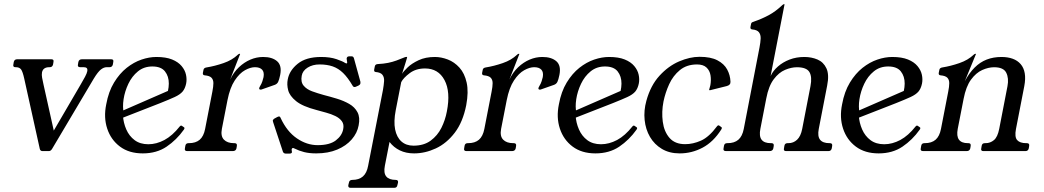

<svg xmlns="http://www.w3.org/2000/svg" viewBox="-20 -724 5002 920"><path d="M512.8 -440Q525.8 -440 522.8 -427L520.8 -415Q517.8 -402 504.8 -402H490.8Q477.8 -402 463.6 -391.1Q449.5 -380.2 429.8 -348L229.2 -10Q223 0 214 0H183.5Q173.7 0 170.8 -10L96.2 -347Q88.8 -380.8 80.9 -391.4Q73 -402 56 -402H54Q41 -402 44 -415L46 -427Q49 -440 62 -440H226.2Q239.2 -440 236.2 -427L234.2 -415Q231.2 -402 218.2 -402H216.2Q186.2 -402 181.2 -377Q179.2 -365 181.8 -351.4Q184.2 -337.8 188.5 -319L246.2 -60L214.8 -59L366.5 -319Q378.8 -339.8 387.6 -356.3Q396.5 -372.9 398.5 -383.9Q401.5 -402 381.5 -402H364.5Q350.5 -402 353.5 -415L355.5 -427Q358.5 -440 372.5 -440Z M860.8 -102.5Q826 -53.5 778.2 -21.2Q730.5 11 664 11Q598.5 11 555 -21.5Q511.5 -54 493.8 -107.5Q476 -161 489 -224Q500 -285 526.5 -328.5Q553 -372 587.1 -399Q621.2 -426 658.1 -438.5Q695 -451 729.5 -451Q775 -451 804.5 -439Q834 -427 850.2 -407.5Q866.5 -388 871.2 -366.1Q876 -344.2 872 -323.8Q867 -299.5 854.8 -285.1Q842.5 -270.8 817.1 -259.1Q791.8 -247.5 748 -230L522.2 -141.8L518 -172L819.5 -303.5L773.2 -253.5Q788.5 -288.2 788.9 -323.2Q789.2 -358.2 770.5 -381.9Q751.8 -405.5 710 -405.5Q669.8 -405.5 641 -382Q612.2 -358.5 595.1 -322.5Q578 -286.5 572.2 -248.8Q566.5 -211 573 -182.8L569 -171.5Q571.2 -135.5 585.1 -103.8Q599 -72 625.2 -52.4Q651.5 -32.8 690.8 -32.8Q729.5 -32.8 767.9 -53.2Q806.2 -73.8 841 -117.8Q846.2 -124.2 851.2 -121.2L861.8 -114Q866.5 -110.5 860.8 -102.5Z M877.5 0Q863 0 866 -13L868 -25Q870 -38 883 -38H885Q918 -38 937 -54.5Q956 -71 962.8 -106L997.5 -284.5Q1002.5 -309.2 1002.5 -325.6Q1002.5 -342 993.4 -351.5Q984.2 -361 961 -363Q950.2 -364 952.2 -375L955.2 -390Q957.2 -399.2 970.2 -401Q1009 -407.2 1050.9 -421.6Q1092.8 -436 1119.5 -461.8Q1124.5 -466.2 1127.5 -466.2H1128.5Q1130.5 -466.2 1130.5 -465L1082.8 -342.5Q1099.5 -378 1124.9 -401.9Q1150.2 -425.8 1179.9 -438.4Q1209.5 -451 1240.8 -451Q1284.5 -451 1308 -430.4Q1331.5 -409.8 1322.5 -364.8Q1317.8 -341.8 1312.8 -331.6Q1307.8 -321.5 1296.8 -317.5L1237 -296.5Q1234.8 -295.5 1232.9 -295Q1231 -294.5 1228.8 -294.5Q1220.8 -294.5 1222 -302.5Q1222.8 -304.5 1223.8 -306.5Q1224.8 -308.5 1225.8 -310.5Q1233.8 -323.5 1237.2 -334.5Q1240.8 -345.5 1242.8 -354.5Q1247 -378.5 1235.9 -390.2Q1224.8 -402 1201.5 -402Q1180 -402 1153.9 -387.6Q1127.8 -373.2 1104.8 -338.5Q1081.8 -303.8 1070 -244L1043.2 -106.8Q1036.5 -71.8 1052.9 -54.9Q1069.2 -38 1101.2 -38H1103.8Q1117 -38 1115 -25L1113 -13Q1110 0 1095.2 0Z M1688.8 -310Q1682.8 -307 1679.8 -307Q1672.8 -307 1669.8 -313Q1646.8 -352.2 1624 -374.4Q1601.2 -396.5 1574 -405.9Q1546.8 -415.2 1511.5 -415.2Q1478 -415.2 1453.9 -400Q1429.8 -384.8 1425.8 -361.2Q1420.2 -331 1434.9 -313.5Q1449.5 -296 1475.5 -286.5Q1501.5 -277 1531.2 -268.8Q1562.5 -260.8 1594.8 -251Q1627 -241.2 1653.4 -226.1Q1679.8 -211 1693 -186.1Q1706.2 -161.2 1698.5 -123.2Q1692 -86.8 1665.4 -56Q1638.8 -25.2 1595.5 -7.1Q1552.2 11 1495.2 11Q1462.2 11 1437.5 4.8Q1412.8 -1.5 1392 -12Q1386.2 -15 1385 -15Q1379 -15 1378 -9Q1377 -8 1377.5 -6Q1378 -4 1378 -2Q1379 4 1379 5Q1378 12 1367 12H1350Q1340 12 1336 4L1289 -138Q1287 -144 1287 -146Q1289 -153 1297 -157L1308 -163Q1314.2 -166 1317 -166Q1322 -166 1325 -158Q1355.2 -93.2 1402.8 -60.9Q1450.2 -28.5 1502 -28.5Q1559.5 -28.5 1589.1 -51.2Q1618.8 -74 1624.5 -105Q1629.2 -128 1618.1 -143.1Q1607 -158.2 1586.9 -168Q1566.8 -177.8 1542.8 -184.2Q1518.8 -190.8 1497 -196.8Q1429.8 -214.2 1398.8 -239.4Q1367.8 -264.5 1360.8 -291.8Q1353.8 -319 1358.8 -343.5Q1366.5 -386 1406.5 -418.5Q1446.5 -451 1518.8 -451Q1561.8 -451 1592.5 -440.5Q1623.2 -430 1634.2 -422Q1638.2 -420 1640.2 -420Q1643.2 -420 1643.2 -423Q1644.2 -425 1643.2 -428Q1642.2 -431 1642.2 -435Q1641.2 -439 1641.2 -441.5Q1641.2 -444 1641.2 -445Q1643.2 -454 1653 -454H1665.5Q1673.5 -454 1676.2 -444L1706.8 -333Q1707.5 -330 1707.1 -328Q1706.8 -326 1706.8 -324Q1705.8 -318 1697.8 -314Z M1906.5 -370.2Q1913.5 -382.2 1933.4 -401.2Q1953.2 -420.2 1986.1 -435.6Q2019 -451 2064 -451Q2094 -451 2125.5 -439Q2157 -427 2181.5 -400Q2206 -373 2216 -328.5Q2226 -284 2214 -220Q2198 -139 2159 -88Q2120 -37 2068.5 -13Q2017 11 1964 11Q1925.5 11 1895.9 -3.4Q1866.2 -17.8 1846.5 -43.8L1824.2 70Q1817.2 105 1830.8 121.5Q1844.2 138 1876.2 138Q1889.2 138 1887.2 151L1884.2 163Q1882.2 176 1869.2 176H1660Q1647 176 1649 163L1652 151Q1654 138 1668 138Q1700 138 1718.9 121.5Q1737.8 105 1744 70L1815 -293Q1819.2 -317 1820.4 -335.2Q1821.5 -353.5 1812.8 -365.2Q1804 -377 1780 -379Q1771 -380 1773 -391L1776 -406Q1778 -416.2 1790 -417Q1819 -418.5 1840.1 -422.9Q1861.2 -427.2 1879.9 -434.1Q1898.5 -441 1920.8 -450.2Q1923.5 -451.2 1926 -451.2Q1928.5 -451.2 1929.5 -451.2H1930.5Q1931.5 -451.2 1930.5 -449.2Q1930.5 -448.2 1929.5 -444.2Q1928.5 -440.2 1923.5 -424.2Q1918.5 -408.2 1906.5 -370.2ZM1876.2 -195.8Q1865.8 -142 1873.2 -104.1Q1880.8 -66.2 1903.5 -46.1Q1926.2 -26 1961.2 -26Q2010.8 -26 2043.5 -50Q2076.2 -74 2094.9 -111.2Q2113.5 -148.5 2121.2 -189.8Q2139.8 -284.2 2110 -340.1Q2080.2 -396 2016.5 -396Q1973 -396 1943 -373.4Q1913 -350.8 1902.5 -330.5Z M2215.5 0Q2201 0 2204 -13L2206 -25Q2208 -38 2221 -38H2223Q2256 -38 2275 -54.5Q2294 -71 2300.8 -106L2335.5 -284.5Q2340.5 -309.2 2340.5 -325.6Q2340.5 -342 2331.4 -351.5Q2322.2 -361 2299 -363Q2288.2 -364 2290.2 -375L2293.2 -390Q2295.2 -399.2 2308.2 -401Q2347 -407.2 2388.9 -421.6Q2430.8 -436 2457.5 -461.8Q2462.5 -466.2 2465.5 -466.2H2466.5Q2468.5 -466.2 2468.5 -465L2420.8 -342.5Q2437.5 -378 2462.9 -401.9Q2488.2 -425.8 2517.9 -438.4Q2547.5 -451 2578.8 -451Q2622.5 -451 2646 -430.4Q2669.5 -409.8 2660.5 -364.8Q2655.8 -341.8 2650.8 -331.6Q2645.8 -321.5 2634.8 -317.5L2575 -296.5Q2572.8 -295.5 2570.9 -295Q2569 -294.5 2566.8 -294.5Q2558.8 -294.5 2560 -302.5Q2560.8 -304.5 2561.8 -306.5Q2562.8 -308.5 2563.8 -310.5Q2571.8 -323.5 2575.2 -334.5Q2578.8 -345.5 2580.8 -354.5Q2585 -378.5 2573.9 -390.2Q2562.8 -402 2539.5 -402Q2518 -402 2491.9 -387.6Q2465.8 -373.2 2442.8 -338.5Q2419.8 -303.8 2408 -244L2381.2 -106.8Q2374.5 -71.8 2390.9 -54.9Q2407.2 -38 2439.2 -38H2441.8Q2455 -38 2453 -25L2451 -13Q2448 0 2433.2 0Z M3029.8 -102.5Q2995 -53.5 2947.2 -21.2Q2899.5 11 2833 11Q2767.5 11 2724 -21.5Q2680.5 -54 2662.8 -107.5Q2645 -161 2658 -224Q2669 -285 2695.5 -328.5Q2722 -372 2756.1 -399Q2790.2 -426 2827.1 -438.5Q2864 -451 2898.5 -451Q2944 -451 2973.5 -439Q3003 -427 3019.2 -407.5Q3035.5 -388 3040.2 -366.1Q3045 -344.2 3041 -323.8Q3036 -299.5 3023.8 -285.1Q3011.5 -270.8 2986.1 -259.1Q2960.8 -247.5 2917 -230L2691.2 -141.8L2687 -172L2988.5 -303.5L2942.2 -253.5Q2957.5 -288.2 2957.9 -323.2Q2958.2 -358.2 2939.5 -381.9Q2920.8 -405.5 2879 -405.5Q2838.8 -405.5 2810 -382Q2781.2 -358.5 2764.1 -322.5Q2747 -286.5 2741.2 -248.8Q2735.5 -211 2742 -182.8L2738 -171.5Q2740.2 -135.5 2754.1 -103.8Q2768 -72 2794.2 -52.4Q2820.5 -32.8 2859.8 -32.8Q2898.5 -32.8 2936.9 -53.2Q2975.2 -73.8 3010 -117.8Q3015.2 -124.2 3020.2 -121.2L3030.8 -114Q3035.5 -110.5 3029.8 -102.5Z M3236.8 11Q3187.5 11 3151.5 -10.5Q3115.5 -32 3094.5 -68Q3073.5 -104 3068.9 -149Q3064.2 -194 3077.2 -241Q3097.5 -314.8 3140.1 -361.2Q3182.8 -407.8 3234.2 -429.8Q3285.8 -451.8 3332 -451.8Q3385.5 -451.8 3417.6 -435Q3449.8 -418.2 3464.4 -391Q3479 -363.8 3480.2 -332.8Q3481.2 -316.2 3462 -311.5L3384.5 -292.2Q3381.8 -291.2 3379.4 -291.9Q3377 -292.5 3378.2 -294.8Q3378.2 -297.2 3380.5 -303.4Q3382.8 -309.5 3383.8 -315.5Q3388.2 -340.5 3384.5 -363.2Q3380.8 -386 3365.2 -400.6Q3349.8 -415.2 3319.8 -415.2Q3270.8 -415.2 3237.9 -388.2Q3205 -361.2 3186.4 -320.4Q3167.8 -279.5 3159.2 -237.5Q3149.5 -187.8 3155.8 -140.5Q3162 -93.2 3188.1 -63.2Q3214.2 -33.2 3262.8 -33.2Q3300.8 -33.2 3339 -50.2Q3377.2 -67.2 3415.8 -119Q3421 -125.8 3426.5 -122.2L3437 -114.5Q3441.2 -111.8 3435.8 -103Q3398.2 -43.8 3346.5 -16.4Q3294.8 11 3236.8 11Z M3676.5 -38Q3689.5 -38 3687.5 -25L3685.5 -13Q3682.5 0 3667.5 0H3459Q3444 0 3447 -13L3449 -25Q3451 -38 3464 -38H3466Q3499 -38 3518 -54.5Q3537 -71 3543.8 -106L3619.2 -496Q3624 -521 3624.8 -539.2Q3625.5 -557.5 3616.8 -569.2Q3608 -581 3584 -583Q3574 -584 3576 -595L3579 -610Q3580 -615 3583.9 -617.1Q3587.8 -619.2 3594 -621Q3631.5 -634 3664 -651.5Q3696.5 -669 3729 -699.8Q3733.8 -704 3736.5 -704H3737.5Q3739.5 -704 3739.2 -702.8L3672.5 -359.8Q3684.2 -385 3707.8 -405.6Q3731.2 -426.2 3763.4 -438.6Q3795.5 -451 3834.2 -451Q3868.5 -451 3897.2 -438.8Q3926 -426.5 3940 -396.5Q3954 -366.5 3943.5 -314L3903.2 -106Q3896.5 -71 3909.5 -54.5Q3922.5 -38 3954.5 -38H3956.5Q3969.5 -38 3967.5 -25L3965.5 -13Q3962.5 0 3949.5 0H3746.5Q3733.5 0 3736.5 -13L3738.5 -25Q3740.5 -38 3753.5 -38H3757.8Q3781.8 -38 3799.4 -54.5Q3817 -71 3823.8 -106L3863.5 -311Q3872.2 -355.8 3858.4 -378.8Q3844.5 -401.8 3798.5 -401.8Q3771.5 -401.8 3741.8 -389.2Q3712 -376.8 3687.5 -344.2Q3663 -311.8 3651.8 -252.8L3623.5 -107Q3616.5 -72 3629 -55Q3641.5 -38 3673.5 -38Z M4386.8 -102.5Q4352 -53.5 4304.2 -21.2Q4256.5 11 4190 11Q4124.5 11 4081 -21.5Q4037.5 -54 4019.8 -107.5Q4002 -161 4015 -224Q4026 -285 4052.5 -328.5Q4079 -372 4113.1 -399Q4147.2 -426 4184.1 -438.5Q4221 -451 4255.5 -451Q4301 -451 4330.5 -439Q4360 -427 4376.2 -407.5Q4392.5 -388 4397.2 -366.1Q4402 -344.2 4398 -323.8Q4393 -299.5 4380.8 -285.1Q4368.5 -270.8 4343.1 -259.1Q4317.8 -247.5 4274 -230L4048.2 -141.8L4044 -172L4345.5 -303.5L4299.2 -253.5Q4314.5 -288.2 4314.9 -323.2Q4315.2 -358.2 4296.5 -381.9Q4277.8 -405.5 4236 -405.5Q4195.8 -405.5 4167 -382Q4138.2 -358.5 4121.1 -322.5Q4104 -286.5 4098.2 -248.8Q4092.5 -211 4099 -182.8L4095 -171.5Q4097.2 -135.5 4111.1 -103.8Q4125 -72 4151.2 -52.4Q4177.5 -32.8 4216.8 -32.8Q4255.5 -32.8 4293.9 -53.2Q4332.2 -73.8 4367 -117.8Q4372.2 -124.2 4377.2 -121.2L4387.8 -114Q4392.5 -110.5 4386.8 -102.5Z M4403.5 0Q4389 0 4392 -13L4394 -25Q4396 -38 4409 -38H4411Q4444 -38 4463 -54.5Q4482 -71 4488.8 -106L4523.5 -284.5Q4528.5 -309.2 4528.5 -325.6Q4528.5 -342 4519.4 -351.5Q4510.2 -361 4487 -363Q4476.2 -364 4478.2 -375L4481.2 -390Q4483.2 -399.2 4496 -401Q4535 -407.2 4576.9 -421.6Q4618.8 -436 4645.5 -461.8Q4650.5 -466.2 4653.5 -466.2H4654.5Q4656.5 -466.2 4656.5 -465L4603 -334.8Q4624 -374.2 4650 -400.2Q4676 -426.2 4707.9 -438.6Q4739.8 -451 4779 -451Q4809 -451 4832.2 -442.6Q4855.5 -434.2 4870.6 -416.8Q4885.8 -399.2 4890.2 -373.1Q4894.8 -347 4888 -311L4848.2 -106Q4840.8 -67.5 4853.9 -52.8Q4867 -38 4897.2 -38H4900.5Q4913.5 -38 4911.5 -25L4909.5 -13Q4906.5 0 4893.5 0H4691.8Q4678.8 0 4681.8 -13L4683.8 -25Q4685.8 -38 4698.8 -38H4702.5Q4725.2 -38 4742.8 -52.8Q4760.2 -67.5 4767.8 -106L4807.5 -311Q4814.8 -349.2 4801.6 -375.5Q4788.5 -401.8 4743.5 -401.8Q4716.2 -401.8 4686.5 -388.5Q4656.8 -375.2 4632.6 -342.2Q4608.5 -309.2 4597.2 -250L4569.2 -106.8Q4562.5 -71.8 4574.9 -54.9Q4587.2 -38 4617.5 -38H4620.2Q4633.2 -38 4631.2 -25L4629.2 -13Q4626.2 0 4611.8 0Z"/></svg>

Font: Young Serif Light
Style: Italic
Weight: 300
Italic angle: -10.979°
Designer: Bastien Sozeau
Foundry: NBR — Bastien Sozeau
Version: Version 5.001